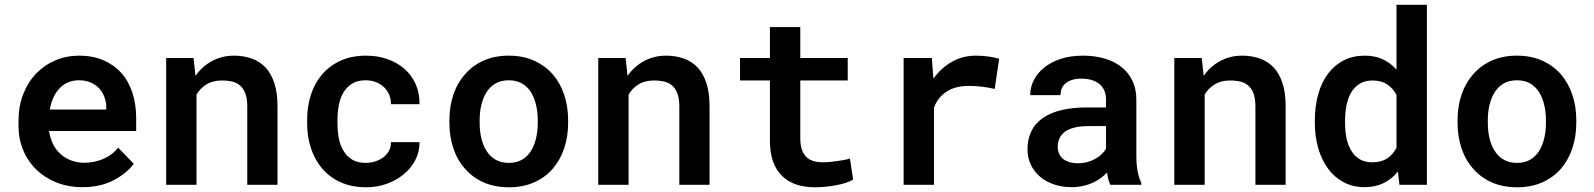

<svg xmlns="http://www.w3.org/2000/svg" viewBox="-20 -770 6641 800"><path d="M323.7 9.8Q400.4 9.8 455.8 -20.3Q511.2 -50.3 537.1 -87.9L472.2 -154.8Q448.2 -124 410.6 -107.9Q373 -91.8 331.5 -91.8Q301.3 -91.8 276.1 -101.6Q251 -111.3 231.4 -128.9Q212.9 -146 201.9 -167.5Q190.9 -189 184.6 -222.2V-224.1H547.4V-277.8Q547.4 -335.4 531.7 -383.5Q516.1 -431.6 485.8 -465.8Q455.1 -500 410.9 -519Q366.7 -538.1 309.6 -538.1Q256.3 -538.1 210.2 -518.3Q164.1 -498.5 129.9 -462.9Q95.7 -426.8 76.4 -376.7Q57.1 -326.7 57.1 -265.1V-245.6Q57.1 -191.9 76.2 -145.3Q95.2 -98.6 130.4 -64.5Q165.5 -29.8 214.6 -10Q263.7 9.8 323.7 9.8ZM308.6 -435.5Q336.4 -435.5 357.2 -426.5Q377.9 -417.5 392.6 -402.3Q406.7 -387.2 414.8 -366.2Q422.9 -345.2 422.9 -323.2V-313.5H187.5Q192.4 -341.8 202.9 -364.3Q213.4 -386.7 229 -402.8Q244.1 -418.9 264.4 -427.2Q284.7 -435.5 308.6 -435.5Z M672.4 0H798.8V-376Q806.2 -388.2 815.4 -398.2Q824.7 -408.2 835.9 -415.5Q849.6 -424.8 866.9 -429.7Q884.3 -434.6 905.3 -434.6Q929.7 -434.6 949 -429.7Q968.3 -424.8 981.9 -412.1Q995.6 -399.9 1002.9 -378.7Q1010.3 -357.4 1010.3 -325.2V0H1136.2V-327.1Q1136.2 -383.8 1123 -423.8Q1109.9 -463.9 1085.9 -489.3Q1061.5 -514.6 1028.1 -526.4Q994.6 -538.1 954.6 -538.1Q923.3 -538.1 895.5 -529.3Q867.7 -520.5 844.2 -503.9Q830.1 -494.1 817.6 -481.7Q805.2 -469.2 794.4 -454.1L786.6 -528.3H672.4Z M1504.4 -91.3Q1469.7 -91.3 1447 -105.2Q1424.3 -119.1 1411.1 -142.1Q1397 -165 1391.6 -194.6Q1386.2 -224.1 1386.2 -255.9V-271.5Q1386.2 -302.7 1391.8 -332.3Q1397.5 -361.8 1411.1 -384.8Q1424.8 -407.7 1447.3 -421.6Q1469.7 -435.5 1503.9 -435.5Q1527.3 -435.5 1546.9 -427.7Q1566.4 -419.9 1580.6 -406.2Q1594.2 -393.1 1601.8 -374.8Q1609.4 -356.4 1608.9 -335.9H1728Q1728.5 -381.3 1712.2 -418.7Q1695.8 -456.1 1666 -482.4Q1636.2 -508.8 1595.2 -523.4Q1554.2 -538.1 1505.9 -538.1Q1444.8 -538.1 1398.9 -517.1Q1353 -496.1 1322.3 -460Q1291 -423.3 1275.4 -375Q1259.8 -326.7 1259.8 -271.5V-255.9Q1259.8 -200.7 1275.6 -152.3Q1291.5 -104 1322.3 -67.9Q1353 -31.7 1399.2 -10.7Q1445.3 10.3 1506.3 10.3Q1551.3 10.3 1591.6 -4.2Q1631.8 -18.6 1662.1 -43.9Q1692.9 -68.8 1710.7 -103.3Q1728.5 -137.7 1728 -177.7H1608.9Q1609.4 -158.2 1601.1 -142.3Q1592.8 -126.5 1578.1 -115.2Q1563.5 -104 1544.4 -97.7Q1525.4 -91.3 1504.4 -91.3Z M1852.5 -269V-258.8Q1852.5 -200.7 1869.1 -151.6Q1885.7 -102.5 1918 -66.4Q1949.2 -30.3 1995.4 -10Q2041.5 10.3 2100.6 10.3Q2159.2 10.3 2205.1 -10Q2251 -30.3 2282.7 -66.4Q2314 -102.5 2330.6 -151.6Q2347.2 -200.7 2347.2 -258.8V-269Q2347.2 -326.7 2330.6 -375.7Q2314 -424.8 2282.7 -460.9Q2250.5 -497.1 2204.6 -517.6Q2158.7 -538.1 2099.6 -538.1Q2041 -538.1 1995.1 -517.6Q1949.2 -497.1 1918 -460.9Q1885.7 -424.8 1869.1 -375.7Q1852.5 -326.7 1852.5 -269ZM1978.5 -258.8V-269Q1978.5 -302.7 1985.6 -332.8Q1992.7 -362.8 2007.3 -385.7Q2022 -409.2 2044.9 -422.4Q2067.9 -435.5 2099.6 -435.5Q2131.8 -435.5 2154.8 -422.4Q2177.7 -409.2 2192.4 -385.7Q2206.5 -362.8 2213.6 -332.8Q2220.7 -302.7 2220.7 -269V-258.8Q2220.7 -224.1 2213.6 -193.8Q2206.5 -163.6 2192.4 -141.1Q2177.7 -117.7 2154.8 -104.5Q2131.8 -91.3 2100.6 -91.3Q2068.4 -91.3 2045.2 -104.5Q2022 -117.7 2007.3 -141.1Q1992.7 -163.6 1985.6 -193.8Q1978.5 -224.1 1978.5 -258.8Z M2472.7 0H2599.1V-376Q2606.4 -388.2 2615.7 -398.2Q2625 -408.2 2636.2 -415.5Q2649.9 -424.8 2667.2 -429.7Q2684.6 -434.6 2705.6 -434.6Q2730 -434.6 2749.3 -429.7Q2768.6 -424.8 2782.2 -412.1Q2795.9 -399.9 2803.2 -378.7Q2810.5 -357.4 2810.5 -325.2V0H2936.5V-327.1Q2936.5 -383.8 2923.3 -423.8Q2910.2 -463.9 2886.2 -489.3Q2861.8 -514.6 2828.4 -526.4Q2794.9 -538.1 2754.9 -538.1Q2723.6 -538.1 2695.8 -529.3Q2668 -520.5 2644.5 -503.9Q2630.4 -494.1 2617.9 -481.7Q2605.5 -469.2 2594.7 -454.1L2586.9 -528.3H2472.7Z M3314.5 -657.2H3188V-528.3H3063.5V-434.6H3188V-184.6Q3188 -132.8 3201.4 -96.2Q3214.8 -59.6 3239.7 -36.1Q3264.2 -12.2 3298.6 -1Q3333 10.3 3374.5 10.3Q3397 10.3 3419.7 8.1Q3442.4 5.9 3463.4 2Q3484.4 -2 3502.7 -7.8Q3521 -13.7 3534.7 -21.5L3521.5 -108.9Q3512.7 -106.4 3499.8 -104Q3486.8 -101.6 3472.2 -99.6Q3457 -97.2 3440.7 -95.5Q3424.3 -93.8 3409.2 -93.8Q3388.2 -93.8 3370.6 -98.6Q3353 -103.5 3340.3 -115.7Q3328.1 -127 3321.3 -146.2Q3314.5 -165.5 3314.5 -194.8V-434.6H3512.2V-528.3H3314.5Z M4045.4 -538.1Q3991.2 -538.1 3946.3 -512.5Q3901.4 -486.8 3869.1 -442.4L3868.2 -454.6L3862.8 -528.3H3745.1V0H3871.6V-321.8Q3880.4 -344.7 3894.5 -362.1Q3908.7 -379.4 3928.2 -390.6Q3945.3 -401.4 3967.8 -406.7Q3990.2 -412.1 4018.1 -412.1Q4043.5 -412.1 4070.6 -408.9Q4097.7 -405.8 4124.5 -399.4L4143.1 -524.9Q4127.4 -530.3 4101.1 -534.2Q4074.7 -538.1 4045.4 -538.1Z M4606.4 0H4735.4V-8.3Q4725.1 -28.8 4720 -56.9Q4714.8 -85 4714.8 -124V-354.5Q4714.8 -400.4 4697.8 -434.8Q4680.7 -469.2 4651.4 -492.2Q4621.1 -515.1 4580.6 -526.6Q4540 -538.1 4492.7 -538.1Q4440.4 -538.1 4399.7 -524.7Q4358.9 -511.2 4330.6 -488.3Q4302.2 -465.3 4287.4 -435.8Q4272.5 -406.2 4272.5 -373.5H4398.9Q4398.9 -388.2 4403.8 -400.6Q4408.7 -413.1 4418.9 -421.9Q4429.7 -431.6 4446.5 -437Q4463.4 -442.4 4485.8 -442.4Q4511.2 -442.4 4530.5 -436Q4549.8 -429.7 4563 -418Q4575.7 -406.7 4582 -391.1Q4588.4 -375.5 4588.4 -355.5V-322.3H4507.8Q4450.2 -322.3 4405 -311.8Q4359.9 -301.3 4329.1 -280.8Q4295.4 -258.8 4278.3 -225.1Q4261.2 -191.4 4261.2 -147.5Q4261.2 -113.8 4274.7 -84.7Q4288.1 -55.7 4312.5 -34.7Q4336.4 -13.7 4370.4 -2Q4404.3 9.8 4445.3 9.8Q4470.2 9.8 4492.2 4.9Q4514.2 0 4532.7 -8.3Q4550.8 -16.6 4565.9 -27.6Q4581.1 -38.6 4592.8 -51.3Q4594.7 -36.6 4598.1 -23.2Q4601.6 -9.8 4606.4 0ZM4470.7 -89.8Q4450.2 -89.8 4434.6 -95Q4418.9 -100.1 4408.7 -108.4Q4397.9 -117.7 4392.6 -130.6Q4387.2 -143.6 4387.2 -158.7Q4387.2 -177.2 4394.3 -192.9Q4401.4 -208.5 4415.5 -219.7Q4431.2 -231.9 4456.1 -238.3Q4481 -244.6 4516.1 -244.6H4588.4V-150.4Q4582 -139.2 4571 -128.2Q4560.1 -117.2 4544.9 -108.9Q4529.8 -100.1 4511.2 -95Q4492.7 -89.8 4470.7 -89.8Z M4873 0H4999.5V-376Q5006.8 -388.2 5016.1 -398.2Q5025.4 -408.2 5036.6 -415.5Q5050.3 -424.8 5067.6 -429.7Q5085 -434.6 5106 -434.6Q5130.4 -434.6 5149.7 -429.7Q5168.9 -424.8 5182.6 -412.1Q5196.3 -399.9 5203.6 -378.7Q5210.9 -357.4 5210.9 -325.2V0H5336.9V-327.1Q5336.9 -383.8 5323.7 -423.8Q5310.5 -463.9 5286.6 -489.3Q5262.2 -514.6 5228.8 -526.4Q5195.3 -538.1 5155.3 -538.1Q5124 -538.1 5096.2 -529.3Q5068.4 -520.5 5044.9 -503.9Q5030.8 -494.1 5018.3 -481.7Q5005.9 -469.2 4995.1 -454.1L4987.3 -528.3H4873Z M5458.5 -268.1V-257.8Q5458.5 -200.7 5472.9 -151.6Q5487.3 -102.5 5514.2 -66.4Q5540.5 -30.8 5579.1 -10.5Q5617.7 9.8 5665.5 9.8Q5710.9 9.8 5745.4 -7.3Q5779.8 -24.4 5804.7 -55.2L5811 0H5925.3V-750H5798.8V-480Q5773.9 -507.8 5741.7 -522.9Q5709.5 -538.1 5666.5 -538.1Q5617.7 -538.1 5579.1 -518.6Q5540.5 -499 5513.7 -463.4Q5486.8 -427.7 5472.7 -377.9Q5458.5 -328.1 5458.5 -268.1ZM5584.5 -257.8V-268.1Q5584.5 -302.7 5590.8 -333Q5597.2 -363.3 5610.8 -386.2Q5624.5 -408.7 5646.2 -421.6Q5668 -434.6 5698.7 -434.6Q5735.4 -434.6 5759.8 -418.5Q5784.2 -402.3 5798.8 -374.5V-154.3Q5784.2 -126 5759.8 -109.9Q5735.4 -93.8 5697.8 -93.8Q5667 -93.8 5645.5 -106.4Q5624 -119.1 5610.8 -141.6Q5596.7 -164.1 5590.6 -193.8Q5584.5 -223.6 5584.5 -257.8Z M6053.2 -269V-258.8Q6053.2 -200.7 6069.8 -151.6Q6086.4 -102.5 6118.7 -66.4Q6149.9 -30.3 6196 -10Q6242.2 10.3 6301.3 10.3Q6359.9 10.3 6405.8 -10Q6451.7 -30.3 6483.4 -66.4Q6514.6 -102.5 6531.2 -151.6Q6547.9 -200.7 6547.9 -258.8V-269Q6547.9 -326.7 6531.2 -375.7Q6514.6 -424.8 6483.4 -460.9Q6451.2 -497.1 6405.3 -517.6Q6359.4 -538.1 6300.3 -538.1Q6241.7 -538.1 6195.8 -517.6Q6149.9 -497.1 6118.7 -460.9Q6086.4 -424.8 6069.8 -375.7Q6053.2 -326.7 6053.2 -269ZM6179.2 -258.8V-269Q6179.2 -302.7 6186.3 -332.8Q6193.4 -362.8 6208 -385.7Q6222.7 -409.2 6245.6 -422.4Q6268.6 -435.5 6300.3 -435.5Q6332.5 -435.5 6355.5 -422.4Q6378.4 -409.2 6393.1 -385.7Q6407.2 -362.8 6414.3 -332.8Q6421.4 -302.7 6421.4 -269V-258.8Q6421.4 -224.1 6414.3 -193.8Q6407.2 -163.6 6393.1 -141.1Q6378.4 -117.7 6355.5 -104.5Q6332.5 -91.3 6301.3 -91.3Q6269 -91.3 6245.8 -104.5Q6222.7 -117.7 6208 -141.1Q6193.4 -163.6 6186.3 -193.8Q6179.2 -224.1 6179.2 -258.8Z"/></svg>

Font: Roboto Mono SemiBold
Style: Regular
Weight: 600
Monospace: yes
Designer: Google
Version: Version 3.000